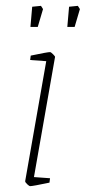

<svg xmlns="http://www.w3.org/2000/svg" viewBox="-20 -627 293 656"><path d="M66 -8 138 -418 83 -422 85 -437Q142 -449 151 -449Q154 -449 161.5 -441.5Q169 -434 168 -432L96 -22L151 -18L149 -3Q92 9 83 9Q80 9 73 2.5Q66 -4 66 -8ZM90 -604 120 -607 127 -596 109 -535H84ZM216 -604 246 -607 253 -596 235 -535H210Z"/></svg>

Font: Grenze Thin
Style: Italic
Weight: 250
Italic angle: -10°
Designer: Renata Polastri
Foundry: Omnibus-Type
Version: Version 1.002; ttfautohint (v1.8)